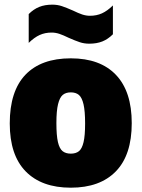

<svg xmlns="http://www.w3.org/2000/svg" viewBox="-20 -816 624 846"><path d="M23 -272Q23 -414.5 92.2 -486.8Q161.5 -559 292 -559Q421.5 -559 491 -486Q560.5 -413 560.5 -273.5Q560.5 -133 490.5 -61Q420.5 11 292 11Q163.5 11 93.2 -60.8Q23 -132.5 23 -272ZM355 -272Q355 -326.5 348 -356.5Q341 -386.5 327.5 -397.8Q314 -409 292 -409Q270 -409 256.5 -397.8Q243 -386.5 235.8 -357Q228.5 -327.5 228.5 -273.5Q228.5 -219.5 235.2 -190.2Q242 -161 255.8 -150Q269.5 -139 292 -139Q314.5 -139 328 -150Q341.5 -161 348.2 -189.8Q355 -218.5 355 -272ZM282.5 -649.5Q259 -661 241.8 -666.8Q224.5 -672.5 207.5 -672.5Q178.5 -672.5 154.8 -661.8Q131 -651 106.5 -627V-754Q128 -775.5 152.8 -785.5Q177.5 -795.5 210.5 -795.5Q233 -795.5 252.5 -789Q272 -782.5 301.5 -769.5Q325 -758 342.2 -752.2Q359.5 -746.5 376.5 -746.5Q405.5 -746.5 429.2 -757.2Q453 -768 477.5 -792V-665Q456 -643.5 431.2 -633.5Q406.5 -623.5 373.5 -623.5Q351 -623.5 331.5 -630Q312 -636.5 282.5 -649.5Z"/></svg>

Font: Encode Sans Semi Condensed Black
Style: Regular
Weight: 900
Width: 4
Designer: Multiple Designers
Foundry: Impallari Type
Version: Version 2.000